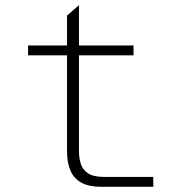

<svg xmlns="http://www.w3.org/2000/svg" viewBox="-20 -719 690 739"><path d="M370 0Q323 0 294 -15.5Q265 -31 251.5 -61.5Q238 -92 238 -136V-659L284 -699V-136Q284 -113 290.5 -90Q297 -67 318 -52.5Q339 -38 381 -38H570V0ZM88 -506V-544H494V-506Z"/></svg>

Font: Azeret Mono Thin Thin
Style: Regular
Weight: 250
Version: Version 1.002